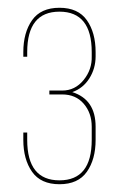

<svg xmlns="http://www.w3.org/2000/svg" viewBox="-20 -820 306 494"><path d="M226 -686V-675Q226 -644 210 -618.5Q194 -593 166 -583Q226 -564 226 -494V-460Q226 -410 203.5 -378Q181 -346 133 -346Q85 -346 62.5 -378Q40 -410 40 -460V-479H50V-460Q50 -356 133 -356Q216 -356 216 -460V-494Q216 -529 195.5 -553Q175 -577 140 -577H107V-587H140Q173 -587 195 -614Q217 -641 216 -675V-686Q216 -790 133 -790Q50 -790 50 -686V-674H40V-686Q40 -736 62.5 -768Q85 -800 133 -800Q181 -800 203.5 -768Q226 -736 226 -686Z"/></svg>

Font: Bebas Neue Thin
Style: Regular
Weight: 200
Designer: Ryoichi Tsunekawa
Foundry: Ryoichi Tsunekawa
Version: Version 1.003;PS 001.003;hotconv 1.0.70;makeotf.lib2.5.58329